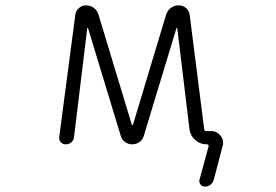

<svg xmlns="http://www.w3.org/2000/svg" viewBox="-20 -565 1040 723"><path d="M476.6 -94.7Q476.6 -93.8 478.5 -93.8Q480.5 -93.8 480.5 -94.7L605.5 -509.8Q610.4 -525.4 623.5 -535.2Q636.7 -544.9 653.3 -544.9Q668.9 -544.9 680.7 -534.7Q692.4 -524.4 694.3 -508.8L749 -78.1Q750 -71.3 756.8 -71.3H775.4Q796.9 -71.3 810.5 -53.7Q820.3 -42 820.3 -27.3Q820.3 -21.5 818.4 -15.6L785.2 111.3Q782.2 123 772.9 130.4Q763.7 137.7 751 137.7Q741.2 137.7 734.9 129.4Q728.5 121.1 731.4 111.3L765.6 -14.6Q766.6 -16.6 764.6 -19Q762.7 -21.5 760.7 -21.5H757.8Q733.4 -21.5 714.8 -38.1Q696.3 -54.7 693.4 -79.1L647.5 -459Q647.5 -460 646 -460Q644.5 -460 644.5 -459L521.5 -53.7Q517.6 -39.1 505.4 -30.3Q493.2 -21.5 478 -21.5Q462.9 -21.5 450.7 -30.3Q438.5 -39.1 434.6 -53.7L311.5 -459Q311.5 -460 310.1 -460Q308.6 -460 308.6 -459L258.8 -49.8Q258.8 -42 253.9 -35.2Q249 -28.3 242.2 -24.9Q235.4 -21.5 227.5 -21.5Q215.8 -21.5 208.5 -29.8Q201.2 -38.1 203.1 -49.8L263.7 -509.8Q265.6 -524.4 277.3 -534.7Q289.1 -544.9 303.7 -544.9Q320.3 -544.9 333 -535.6Q345.7 -526.4 350.6 -510.7Z"/></svg>

Font: Rounded-X Mgen+ 2m light
Style: Regular
Weight: 200
Designer: [Source Han Sans]
Ryoko NISHIZUKA  (kana & ideographs); Paul D. Hunt (Latin, Greek & Cyrillic); Wenlong ZHANG  (bopomofo
Version: Version 1.059.20150602